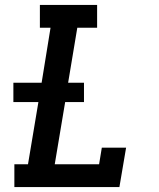

<svg xmlns="http://www.w3.org/2000/svg" viewBox="-20 -755 640 775"><path d="M38 0V-92H93L135 -343H34V-421H148L184 -643H141V-735H372V-643H292L255 -421H319V-343H243L201 -92H380L391 -159H489L462 0Z"/></svg>

Font: Iosevka Slab Semibold Extended
Style: Italic
Weight: 600
Width: 7
Italic angle: -9°
Monospace: yes
Designer: Belleve Invis
Foundry: Belleve Invis
Version: Version 11.1.0; ttfautohint (v1.8.3)